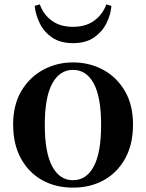

<svg xmlns="http://www.w3.org/2000/svg" viewBox="-20 -835 663 871"><path d="M311 16.2Q231.7 16.2 170.5 -18.3Q109.3 -52.8 74.5 -117Q39.6 -181.2 39.6 -269.8Q39.6 -359.1 76.8 -422Q114 -484.9 175.9 -518.4Q237.8 -551.9 311 -551.9Q385.1 -551.9 447.1 -518.8Q509 -485.6 546.2 -422.7Q583.4 -359.8 583.4 -269.8Q583.4 -180.5 548 -116.3Q512.6 -52 451.4 -17.9Q390.2 16.2 311 16.2ZM311 -17.5Q372 -17.5 405.4 -80.1Q438.7 -142.6 438.7 -268.1Q438.7 -394.2 405.4 -456.1Q372 -518 311 -518Q250.7 -518 217 -456.1Q183.2 -394.2 183.2 -268.1Q183.2 -142.6 217 -80.1Q250.7 -17.5 311 -17.5ZM137.2 -808.2 160.6 -815.2Q177.1 -768.8 215.1 -741.1Q253.1 -713.3 311 -713.3Q369.9 -713.3 408.1 -741.8Q446.3 -770.3 462.3 -815.2L485.5 -808.2Q482 -767.4 462.6 -728.7Q443.1 -690.1 406.1 -664.7Q369.1 -639.3 311 -639.3Q253.6 -639.3 216.6 -664.7Q179.5 -690.1 160.6 -728.7Q141.7 -767.4 137.2 -808.2Z"/></svg>

Font: Noto Serif HK ExtraLight
Style: Regular
Weight: 200
Designer: Ryoko NISHIZUKA 西塚涼子 (kana & ideographs); Frank Grießhammer (Latin, Greek & Cyrillic); Wenlong ZHANG 张文龙 (bopomofo); San
Foundry: Adobe
Version: Version 2.002-H1;hotconv 1.1.0;makeotfexe 2.6.0